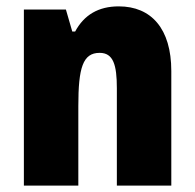

<svg xmlns="http://www.w3.org/2000/svg" viewBox="-20 -583 611 603"><path d="M353 -563C289 -563 244 -536 216 -484H207L187 -553H55V0H226V-250C226 -370 240 -417 293 -417C336 -417 347 -379 347 -306V0H518V-360C518 -493 455 -563 353 -563Z"/></svg>

Font: Noto Sans Hebrew Condensed Black
Style: Regular
Weight: 900
Width: 3
Designer: Monotype Design Team
Foundry: Monotype Imaging Inc.
Version: Version 2.004